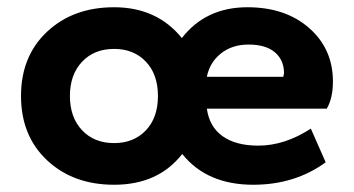

<svg xmlns="http://www.w3.org/2000/svg" viewBox="-20 -500 978 530"><path d="M679 10Q551 10 483 -75Q417 10 295 10Q182 10 110 -57.5Q38 -125 38 -235Q38 -345 110 -412.5Q182 -480 295 -480Q413 -480 482 -395Q548 -480 663 -480Q768 -480 833.5 -422.5Q899 -365 899 -275Q899 -229 882 -200H551Q558 -150 594.5 -124Q631 -98 693 -98Q766 -98 838 -145L879 -52Q794 10 679 10ZM295 -105Q349 -105 382.5 -140Q416 -175 416 -235Q416 -295 382.5 -330Q349 -365 295 -365Q240 -365 206.5 -329.5Q173 -294 173 -235Q173 -176 206.5 -140.5Q240 -105 295 -105ZM666 -377Q621 -377 590 -352.5Q559 -328 551 -288H762Q764 -296 764 -298Q764 -334 739 -355.5Q714 -377 666 -377Z"/></svg>

Font: Gantari
Style: Bold
Weight: 700
Designer: Anugrah Pasau
Foundry: Lafontype
Version: Version 1.000